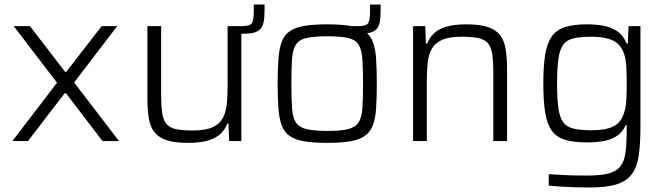

<svg xmlns="http://www.w3.org/2000/svg" viewBox="-20 -626 2955 852"><path d="M35 0 233 -259 41 -510H113L269 -307H274L431 -510H500L309 -260L508 0H435L273 -212H267L104 0Z M990 -476V-510H1053Q1089 -510 1097.5 -523Q1106 -536 1106 -573V-606H1154V-580Q1154 -549 1150 -529Q1146 -509 1135 -497Q1124 -485 1104 -480.5Q1084 -476 1053 -476ZM814 8Q756 8 720.5 -3.5Q685 -15 666 -38.5Q647 -62 640.5 -100Q634 -138 634 -190V-510H695V-209Q695 -156 700 -123.5Q705 -91 720 -74.5Q735 -58 763 -52.5Q791 -47 836 -47Q892 -47 923.5 -61.5Q955 -76 969 -102.5Q983 -129 986.5 -165.5Q990 -202 990 -246V-510H1051V0H997L994 -78H989Q980 -54 961 -34.5Q942 -15 906.5 -3.5Q871 8 814 8Z M1506 -476V-510H1568Q1605 -510 1613.5 -523Q1622 -536 1622 -573V-606H1669V-580Q1669 -549 1665.5 -529Q1662 -509 1651 -497Q1640 -485 1620 -480.5Q1600 -476 1568 -476ZM1432 8Q1370 8 1329.5 1Q1289 -6 1265 -23Q1241 -40 1230 -70Q1219 -100 1215.5 -145.5Q1212 -191 1212 -255Q1212 -319 1215.5 -364.5Q1219 -410 1230 -440Q1241 -470 1265 -487Q1289 -504 1329.5 -511Q1370 -518 1432 -518Q1494 -518 1534.5 -511Q1575 -504 1599 -487Q1623 -470 1634.5 -440Q1646 -410 1649 -364.5Q1652 -319 1652 -255Q1652 -191 1649 -145.5Q1646 -100 1634.5 -70Q1623 -40 1599 -23Q1575 -6 1534.5 1Q1494 8 1432 8ZM1432 -45Q1492 -45 1524.5 -53Q1557 -61 1571 -82.5Q1585 -104 1588 -145.5Q1591 -187 1591 -255Q1591 -322 1588 -364Q1585 -406 1571 -428Q1557 -450 1524.5 -457.5Q1492 -465 1432 -465Q1373 -465 1340 -457.5Q1307 -450 1293 -428Q1279 -406 1276 -364Q1273 -322 1273 -255Q1273 -187 1276 -145.5Q1279 -104 1293 -82.5Q1307 -61 1340 -53Q1373 -45 1432 -45Z M1813 0V-510H1867L1870 -432H1875Q1885 -457 1903.5 -476Q1922 -495 1957.5 -506.5Q1993 -518 2050 -518Q2108 -518 2143.5 -506.5Q2179 -495 2198 -471.5Q2217 -448 2223.5 -410Q2230 -372 2230 -320V0H2169V-301Q2169 -355 2164 -387Q2159 -419 2144 -435.5Q2129 -452 2101 -457.5Q2073 -463 2028 -463Q1972 -463 1940.5 -448.5Q1909 -434 1895 -407.5Q1881 -381 1877.5 -344.5Q1874 -308 1874 -264V0Z M2598 206Q2566 206 2532 205Q2498 204 2467.5 202Q2437 200 2415 198V147Q2441 148 2471.5 150Q2502 152 2531.5 152.5Q2561 153 2586 153Q2645 153 2680 144Q2715 135 2733 112Q2751 89 2756 49Q2761 9 2761 -53V-71H2757Q2744 -42 2720.5 -25Q2697 -8 2663.5 -1Q2630 6 2585 6Q2526 6 2488 -5.5Q2450 -17 2429 -45.5Q2408 -74 2399.5 -125.5Q2391 -177 2391 -255Q2391 -334 2399.5 -385Q2408 -436 2429 -465Q2450 -494 2488 -506Q2526 -518 2586 -518Q2622 -518 2657 -512Q2692 -506 2719 -487.5Q2746 -469 2761 -432H2766L2769 -510H2822V-69Q2822 8 2815 60.5Q2808 113 2785 145Q2762 177 2717.5 191.5Q2673 206 2598 206ZM2607 -48Q2665 -48 2698.5 -63.5Q2732 -79 2745 -114Q2757 -142 2759 -176.5Q2761 -211 2761 -255Q2761 -299 2759 -333Q2757 -367 2748 -391Q2733 -431 2698.5 -447Q2664 -463 2607 -463Q2557 -463 2526 -456Q2495 -449 2479.5 -428Q2464 -407 2458 -365.5Q2452 -324 2452 -255Q2452 -187 2458 -145.5Q2464 -104 2479.5 -83Q2495 -62 2526 -55Q2557 -48 2607 -48Z"/></svg>

Font: Saira Thin Light
Style: Regular
Weight: 300
Version: Version 1.101